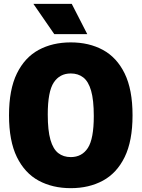

<svg xmlns="http://www.w3.org/2000/svg" viewBox="-20 -971 738 1001"><path d="M349 10Q254 10 181.5 -29.2Q109 -68.5 68 -152.2Q27 -236 27 -370Q27 -504 68 -587.8Q109 -671.5 181.5 -710.8Q254 -750 349 -750Q444 -750 516.5 -710.8Q589 -671.5 630 -587.8Q671 -504 671 -370Q671 -236 630 -152.2Q589 -68.5 516.5 -29.2Q444 10 349 10ZM349 -152Q407 -152 438 -199.5Q469 -247 469 -366Q469 -449.5 455 -498Q441 -546.5 414.2 -567.2Q387.5 -588 349 -588Q291.5 -588 260.2 -540.8Q229 -493.5 229 -374Q229 -290.5 243 -242Q257 -193.5 283.8 -172.8Q310.5 -152 349 -152ZM263 -793 154 -951H354L435 -793Z"/></svg>

Font: Encode Sans Cnd Black
Style: Regular
Weight: 900
Width: 3
Designer: Multiple Designers
Foundry: Impallari Type
Version: Version 3.002; ttfautohint (v1.8.3) -l 8 -r 50 -G 200 -x 14 